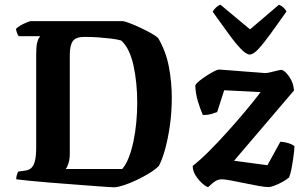

<svg xmlns="http://www.w3.org/2000/svg" viewBox="-20 -796 1306 817"><path d="M467 1Q440 0 394.5 -3.5Q349 -7 296 -11Q243 -15 192.5 -19Q142 -23 103.5 -27Q65 -31 49 -33Q49 -43 52 -52.5Q55 -62 58 -66L87 -70Q104 -72 114 -82Q124 -92 129 -112.5Q134 -133 134 -168V-565Q134 -595 137.5 -611.5Q141 -628 146 -634.5Q151 -641 151 -642H60Q56 -646 52.5 -655.5Q49 -665 48 -673Q54 -680 66 -687Q78 -694 91 -699.5Q104 -705 110 -706H504Q515 -704 535.5 -696Q556 -688 580.5 -676.5Q605 -665 625 -653.5Q645 -642 653 -634Q686 -578 698.5 -512.5Q711 -447 711 -381Q711 -319 703 -262.5Q695 -206 682.5 -161Q670 -116 656 -90Q639 -73 613 -57.5Q587 -42 559.5 -29Q532 -16 507.5 -8Q483 0 467 1ZM260 -77H500Q516 -95 528 -126Q540 -157 548 -195Q556 -233 560 -275.5Q564 -318 564 -359Q564 -400 560 -440.5Q556 -481 548 -517.5Q540 -554 526.5 -581.5Q513 -609 495 -624Q476 -629 451 -632Q426 -635 398 -637Q370 -639 340 -639Q302 -639 289.5 -620.5Q277 -602 277 -563V-142Q277 -119 271.5 -101.5Q266 -84 260 -77ZM866 0Q859 0 843 -13.5Q827 -27 813.5 -47.5Q800 -68 800 -90Q832 -115 870 -153Q908 -191 948 -235.5Q988 -280 1024.5 -323.5Q1061 -367 1089 -404L934 -412L904 -319Q896 -316 879 -311Q862 -306 843 -307Q834 -327 823 -362Q812 -397 811 -434Q817 -443 831 -454Q845 -465 861.5 -475.5Q878 -486 892 -493Q906 -500 911 -500Q916 -500 935 -498.5Q954 -497 979.5 -495Q1005 -493 1031 -491Q1057 -489 1078 -487.5Q1099 -486 1108 -485Q1117 -485 1133 -489Q1149 -493 1163.5 -496.5Q1178 -500 1181 -498Q1196 -492 1212.5 -467Q1229 -442 1231 -411L976 -112L1118 -93L1173 -193Q1192 -192 1208.5 -186.5Q1225 -181 1233 -174Q1233 -168 1231.5 -152.5Q1230 -137 1227 -116.5Q1224 -96 1220 -76Q1216 -56 1210 -41Q1200 -32 1183 -22.5Q1166 -13 1149 -6.5Q1132 0 1122 0Q1108 0 1080 -5Q1052 -10 1021 -16.5Q990 -23 963 -28Q936 -33 924 -33Q910 -33 898.5 -26.5Q887 -20 866 0ZM1043 -564Q1028 -564 1004.5 -588.5Q981 -613 951 -654.5Q921 -696 885 -746Q890 -756 899.5 -764.5Q909 -773 918 -776L1044 -671L1167 -776Q1177 -772 1186 -764Q1195 -756 1199 -747Q1163 -696 1133 -654.5Q1103 -613 1080.5 -588.5Q1058 -564 1043 -564Z"/></svg>

Font: Texturina 12pt
Style: Bold
Weight: 700
Designer: Guillermo Torres Carreño
Foundry: Omnibus-Type
Version: Version 1.002